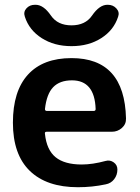

<svg xmlns="http://www.w3.org/2000/svg" viewBox="-20 -773 586 803"><path d="M281 -437Q230 -437 202.5 -408.5Q175 -380 168 -317Q168 -309 176 -309H372Q380 -309 380 -317Q376 -437 281 -437ZM306 10Q175 10 104.5 -58.5Q34 -127 34 -260Q34 -392 97 -461Q160 -530 279 -530Q501 -530 507 -278Q508 -254 490 -238Q472 -222 448 -222H175Q166 -222 168 -213Q175 -146 212.5 -115.5Q250 -85 322 -85Q367 -85 422 -100Q440 -105 455.5 -94Q471 -83 471 -64Q471 -41 457.5 -23.5Q444 -6 422 -2Q366 10 306 10ZM429 -753H431Q453 -753 467 -737.5Q481 -722 474 -703Q456 -647 403.5 -613.5Q351 -580 279 -580Q207 -580 154.5 -613.5Q102 -647 84 -703Q77 -723 90.5 -738Q104 -753 126 -753H129Q162 -753 193 -708Q221 -667 279 -667Q337 -667 365 -708Q396 -753 429 -753Z"/></svg>

Font: Rounded Mplus 1c Bold
Style: Bold
Weight: 700
Version: Version 1.059.20150529